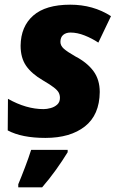

<svg xmlns="http://www.w3.org/2000/svg" viewBox="-20 -579 508 820"><path d="M174 10Q73 10 13 -22L14 -157Q92 -113 166 -113Q180 -113 196.5 -117.5Q213 -122 224.5 -132.5Q236 -143 236 -161Q236 -173 231 -183Q226 -193 210 -205.5Q194 -218 163 -236Q115 -264 91.5 -298Q68 -332 68 -384Q69 -466 122 -512.5Q175 -559 280 -559Q378 -559 454 -510L400 -397Q373 -415 341.5 -427.5Q310 -440 281 -440Q262 -440 250 -430Q238 -420 238 -400Q238 -384 252.5 -371Q267 -358 302 -338Q352 -312 379 -275.5Q406 -239 406 -186Q405 -88 342.5 -39Q280 10 174 10ZM58 221V208Q71 177 87 135Q103 93 113 61H269V71Q247 107 219.5 145.5Q192 184 160 221Z"/></svg>

Font: Noto Sans Disp ExtBd
Style: Italic
Weight: 800
Italic angle: -12°
Designer: Monotype Design Team
Foundry: Monotype Imaging Inc.
Version: Version 2.000;GOOG;noto-source:20170915:90ef993387c0